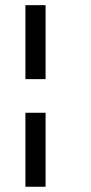

<svg xmlns="http://www.w3.org/2000/svg" viewBox="-20 -712 348 732"><path d="M153.8 -282.1V0H76.9V-282.1ZM76.9 -410.3V-692.3H153.8V-410.3Z"/></svg>

Font: Slabo 13px
Style: Regular
Weight: 400
Designer: John Hudson
Foundry: Tiro Typeworks Ltd.
Version: Version 1.02 Build 005a